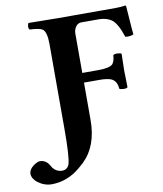

<svg xmlns="http://www.w3.org/2000/svg" viewBox="-185 -723 836 983"><g transform="rotate(-10 233.0 -231.0)"><path d="M117.2 -81.1V-522Q117.2 -585.9 95.7 -600.6Q79.6 -610.8 29.8 -612.8Q21.5 -621.1 26.9 -640.6Q28.3 -645 29.8 -647Q183.6 -645 184.1 -645H483.9Q511.2 -645 533.2 -648.9Q536.6 -647.5 537.1 -646Q538.1 -642.6 541 -593.3Q545.9 -519 548.8 -496.1Q530.8 -487.8 505.9 -491.2Q482.4 -564 453.1 -585Q427.7 -602.5 388.2 -603H297.9Q271.5 -603 260.3 -572.8Q256.8 -563 256.8 -554.2V-347.2H337.9Q400.4 -347.2 416 -364.7Q427.2 -378.9 429.2 -409.2Q437.5 -417.5 463.4 -412.6Q469.7 -411.1 472.2 -409.2Q470.2 -348.6 470.2 -323.2Q470.2 -303.2 472.2 -234.9Q463.9 -226.6 437.5 -231.4Q431.2 -232.9 429.2 -234.9Q426.3 -278.8 393.6 -290Q373 -296.9 337.9 -296.9H256.8V-103Q256.8 32.7 179.7 106.9Q169.4 116.7 154.8 128.9Q86.9 187 3.9 187Q-33.2 187 -66.9 162.1Q-93.3 141.6 -94.2 116.2Q-94.2 88.9 -58.6 67.9Q-45.4 60.1 -36.1 60.1Q-5.4 60.1 11.7 88.4Q20.5 103 22 105Q40.5 127.4 67.9 127.9Q96.7 127.9 106 100.6Q117.2 65.9 117.2 -81.1Z"/></g></svg>

Font: Linux Libertine O
Style: Bold
Weight: 700
Designer: Philipp H. Poll
Foundry: Philipp H. Poll
Version: Version 5.0.0